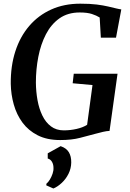

<svg xmlns="http://www.w3.org/2000/svg" viewBox="-20 -772 722 1070"><path d="M315.5 8.5Q242 8.5 190 -18Q138 -44.5 105.2 -89Q72.5 -133.5 56.8 -189.5Q41 -245.5 40 -305Q39 -404 65.5 -486Q92 -568 143 -627.5Q194 -687 265.8 -719.2Q337.5 -751.5 427.5 -751.5Q482 -751.5 519.2 -746.8Q556.5 -742 582.5 -735.8Q608.5 -729.5 628 -725Q635 -723.5 641.8 -722Q648.5 -720.5 656 -719.5L626.5 -562H542L535.5 -674.5Q518 -685.5 492.2 -694Q466.5 -702.5 424 -702.5Q358 -702.5 311.5 -669.8Q265 -637 236 -581Q207 -525 193.5 -455.2Q180 -385.5 180 -312Q180.5 -261.5 189 -214Q197.5 -166.5 216 -128.2Q234.5 -90 264 -67.8Q293.5 -45.5 335.5 -45.5Q371.5 -45.5 406.8 -53.5Q442 -61.5 465.5 -76.5L495.5 -298L385 -308L391 -361H635L590.5 -42.5Q575 -42 554.2 -37.2Q533.5 -32.5 512 -26.5Q473 -16 426.2 -3.8Q379.5 8.5 315.5 8.5ZM238 261 238.5 252Q249 243.5 258 228.5Q267 213.5 273 196Q279 178.5 278 162.5Q278 144.5 269.8 130Q261.5 115.5 246 111.5V82.5L318 42.5Q350 53.5 363.8 76.5Q377.5 99.5 377 133.5Q376.5 167 361.8 196.5Q347 226 324.2 247.2Q301.5 268.5 277.5 278.5Z"/></svg>

Font: Merriweather 48pt SemiBold
Style: Italic
Weight: 600
Italic angle: -7.8°
Designer: Eben Sorkin
Foundry: Eben Sorkin
Version: Version 2.101